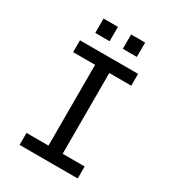

<svg xmlns="http://www.w3.org/2000/svg" viewBox="-183 -860 867 961"><g transform="rotate(30 250.0 -379.0)"><path d="M82 -604.5H418V-536.1H291V-69.3H418V0H82V-69.3H209V-536.1H82ZM129.9 -757.8H212.9V-674.8H129.9ZM289.1 -757.8H370.1V-674.8H289.1Z"/></g></svg>

Font: BabelStone Irk Bitig Colour
Style: Regular
Weight: 400
Designer: Andrew West
Foundry: BabelStone
Version: Version 1.03 June 7, 2023